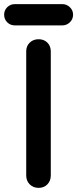

<svg xmlns="http://www.w3.org/2000/svg" viewBox="-47 -900 374 930"><path d="M140 10Q114 10 97 -7Q80 -24 80 -50V-651Q80 -677 97 -693.5Q114 -710 140 -710Q166 -710 182.5 -693.5Q199 -677 199 -651V-50Q199 -24 182.5 -7Q166 10 140 10ZM25 -777Q3 -777 -12 -792Q-27 -807 -27 -829Q-27 -850 -12 -865Q3 -880 25 -880H255Q276 -880 291.5 -865Q307 -850 307 -829Q307 -807 291.5 -792Q276 -777 255 -777Z"/></svg>

Font: National Park SemiBold
Style: Regular
Weight: 600
Designer: Andrea Herstowski, Ben Hoepner
Version: Version 1.009